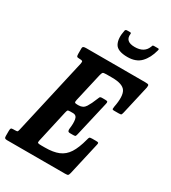

<svg xmlns="http://www.w3.org/2000/svg" viewBox="-268 -1091 1076 1207"><g transform="rotate(30 270.0 -487.5)"><path d="M210 -331 158.5 -101Q154.5 -85 159.5 -82Q164.5 -79 183.5 -79H210.5Q270.5 -79 309.2 -95Q348 -111 372.5 -149Q397 -187 414.5 -254Q417.5 -267 420.8 -271.5Q424 -276 440.5 -276H469Q482 -276 485 -273Q488 -270 485.5 -259.5L431.5 -22Q428 -7.5 423.8 -3.8Q419.5 0 402 0H-18.5Q-29 0 -33.8 -3.5Q-38.5 -7 -38.5 -19V-55Q-38.5 -69 -35.5 -74Q-32.5 -79 -19 -79H-9Q8 -79 11.2 -82.2Q14.5 -85.5 17.5 -100L142 -649.5Q145 -664 140.5 -667.5Q136 -671 121.5 -671H118.5Q104 -671 100.8 -675.5Q97.5 -680 97.5 -694.5V-732Q97.5 -744.5 104.2 -747.2Q111 -750 123 -750H551Q571 -750 575.2 -746.2Q579.5 -742.5 577 -726L529.5 -517.5Q526 -503.5 523 -500.2Q520 -497 503.5 -497H471Q458.5 -497 458.2 -503.2Q458 -509.5 459.5 -518.5Q476.5 -604 455 -637.5Q433.5 -671 356.5 -671H315Q293.5 -671 289.2 -666Q285 -661 280.5 -643L234 -439.5Q230.5 -424 233.2 -419.2Q236 -414.5 251 -414.5H261.5Q294 -414.5 310.5 -440.8Q327 -467 342.5 -506.5Q345.5 -515.5 349.2 -522.2Q353 -529 364.5 -529H389Q403 -529 405.8 -524.8Q408.5 -520.5 405.5 -508.5L347 -255Q344.5 -244.5 342 -240.2Q339.5 -236 326.5 -236H302.5Q289 -236 286.5 -243.8Q284 -251.5 285.5 -261.5Q291 -300 286.2 -327.5Q281.5 -355 254.5 -355H234.5Q219.5 -355 216.5 -350.5Q213.5 -346 210 -331ZM375 -831Q302 -831 282.8 -867.2Q263.5 -903.5 276.5 -965.5Q278.5 -975 290 -975H312Q320.5 -975 319.5 -967Q312 -908.5 383 -908.5Q451 -908.5 471.5 -960.5Q474.5 -967.5 475.8 -971.2Q477 -975 486 -975H513Q520.5 -975 521.2 -972.8Q522 -970.5 520.5 -963Q505 -902.5 470.8 -866.8Q436.5 -831 375 -831Z"/></g></svg>

Font: Besley* Condensed Semi
Style: Italic
Weight: 600
Width: 3
Italic angle: -13°
Designer: Owen Earl
Foundry: indestructible type*
Version: Version 3.000; ttfautohint (v1.8.3)